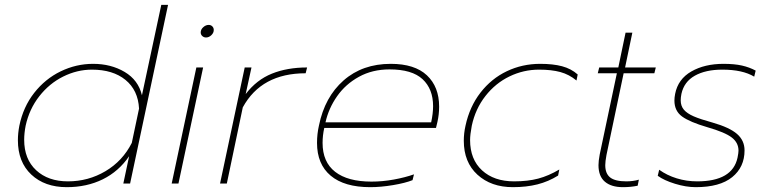

<svg xmlns="http://www.w3.org/2000/svg" viewBox="-20 -759 3184 794"><path d="M54 -179Q54 -208 60 -239Q76 -317 121.5 -375Q167 -433 231 -464Q295 -495 365 -495Q439 -495 495.5 -461.5Q552 -428 567 -365L647 -739H675L518 0H490L514 -113Q471 -50 405 -17.5Q339 15 256 15Q165 15 109.5 -37Q54 -89 54 -179ZM525 -168 555 -310Q551 -386 499 -428.5Q447 -471 360 -471Q299 -471 241.5 -442.5Q184 -414 142.5 -361Q101 -308 86 -239Q80 -208 80 -181Q80 -101 129.5 -55Q179 -9 261 -9Q345 -9 416 -51Q487 -93 525 -168Z M810 -625Q810 -637 820.5 -646.5Q831 -656 843 -656Q852 -656 858 -650Q864 -644 864 -635Q864 -623 854 -613.5Q844 -604 832 -604Q823 -604 816.5 -610Q810 -616 810 -625ZM792 -480H820L718 0H690Z M992 -480H1020L996 -370Q1041 -429 1104.5 -454.5Q1168 -480 1250 -480L1244 -456Q1061 -456 984 -315L918 0H890Z M1291 -168Q1291 -205 1299 -240Q1323 -358 1401 -426.5Q1479 -495 1596 -495Q1695 -495 1745.5 -447.5Q1796 -400 1796 -318Q1796 -286 1789 -255L1783 -230H1321Q1314 -199 1314 -168Q1314 -89 1366 -48.5Q1418 -8 1516 -8Q1562 -8 1608.5 -16.5Q1655 -25 1692 -38L1686 -14Q1656 -2 1605.5 6.5Q1555 15 1511 15Q1404 15 1347.5 -32.5Q1291 -80 1291 -168ZM1763 -253Q1771 -290 1771 -320Q1771 -391 1727.5 -431.5Q1684 -472 1591 -472Q1520 -472 1464.5 -441.5Q1409 -411 1374 -361Q1339 -311 1326 -253Z M1898 -177Q1898 -208 1905 -239Q1922 -318 1967 -376Q2012 -434 2076 -464.5Q2140 -495 2214 -495Q2267 -495 2304.5 -485Q2342 -475 2369 -451L2364 -426Q2334 -451 2297.5 -461Q2261 -471 2209 -471Q2145 -471 2087 -443Q2029 -415 1987.5 -362Q1946 -309 1931 -239Q1924 -202 1924 -180Q1924 -100 1973.5 -54.5Q2023 -9 2106 -9Q2163 -9 2206 -20.5Q2249 -32 2293 -58L2288 -33Q2248 -8 2202.5 3.5Q2157 15 2101 15Q2011 15 1954.5 -36.5Q1898 -88 1898 -177Z M2455 -76Q2455 -93 2460 -120L2531 -456H2452L2458 -480H2537L2567 -624H2595L2565 -480H2692L2686 -456H2559L2488 -118Q2483 -91 2483 -76Q2483 -41 2503.5 -25Q2524 -9 2570 -9Q2598 -9 2622 -16L2617 9Q2589 15 2556 15Q2508 15 2481.5 -7.5Q2455 -30 2455 -76Z M2700 -32 2706 -57Q2738 -34 2778.5 -21.5Q2819 -9 2863 -9Q3009 -9 3030 -107Q3034 -127 3034 -136Q3034 -169 3006 -190.5Q2978 -212 2905 -233Q2833 -254 2801 -277Q2769 -300 2769 -343Q2769 -356 2772 -371Q2784 -432 2839 -463.5Q2894 -495 2972 -495Q3017 -495 3048 -488Q3079 -481 3105 -467L3099 -442Q3051 -471 2967 -471Q2898 -471 2853.5 -446Q2809 -421 2798 -371Q2795 -356 2795 -344Q2795 -321 2808 -305.5Q2821 -290 2848.5 -278Q2876 -266 2927 -252Q2997 -232 3028 -205Q3059 -178 3059 -137Q3059 -68 3008 -26.5Q2957 15 2857 15Q2817 15 2771.5 1Q2726 -13 2700 -32Z"/></svg>

Font: Prompt Thin
Style: Italic
Weight: 250
Italic angle: -12°
Designer: Katatrad Team
Foundry: CadsonDemak
Version: Version 1.001